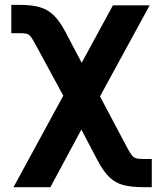

<svg xmlns="http://www.w3.org/2000/svg" viewBox="-20 -568 658 792"><path d="M35.7 204.1 288.9 -261.3H344.3L504.7 41.4Q516.3 62.9 524.4 72.9Q532.4 82.8 543.1 85.4Q553.7 87.9 573.2 87.9H606.1V204.1H573.2Q522.2 204.1 488.7 195.3Q455.3 186.4 431.2 162.9Q407 139.5 383.8 96.3L315.6 -33.6L187.9 204.1ZM285.5 -91.4 127.9 -381.8Q115.3 -405.5 107.6 -415.9Q99.9 -426.3 89.7 -428.8Q79.6 -431.2 59.4 -431.1H26.6V-547.9H59.4Q110.4 -548 143.9 -538.4Q177.3 -528.7 201.8 -504.8Q226.2 -480.9 249.4 -437.3L317 -309L445.7 -545.9H597.3L349.4 -91.4Z"/></svg>

Font: Inter
Style: Regular
Weight: 400
Designer: Rasmus Andersson
Foundry: rsms
Version: Version 4.000;git-8c9346024